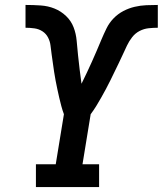

<svg xmlns="http://www.w3.org/2000/svg" viewBox="-20 -755 657 775"><path d="M125 0V-92H205L238 -294Q232 -310 227.5 -327Q223 -344 219 -361Q215 -378 211.5 -395Q208 -412 204.5 -429.5Q201 -447 198.5 -464.5Q196 -482 193.5 -499.5Q191 -517 188.5 -535Q186 -553 184 -570.5Q182 -588 174 -603.5Q166 -619 151.5 -628.5Q137 -638 119 -640.5Q101 -643 83 -643V-735H85Q114 -735 144 -733Q174 -731 200 -720.5Q226 -710 246.5 -690.5Q267 -671 277 -645Q287 -619 289.5 -590Q292 -561 295 -532Q298 -503 301.5 -474.5Q305 -446 309 -417Q320 -439 330.5 -461.5Q341 -484 351 -506Q361 -528 370.5 -550.5Q380 -573 389.5 -595.5Q399 -618 410 -640.5Q421 -663 438.5 -681Q456 -699 478 -710.5Q500 -722 523.5 -727.5Q547 -733 570.5 -734Q594 -735 617 -735V-643Q599 -643 580 -641Q561 -639 543.5 -630Q526 -621 513.5 -605Q501 -589 492.5 -571Q484 -553 476 -535.5Q468 -518 459.5 -500.5Q451 -483 442.5 -465.5Q434 -448 425.5 -430.5Q417 -413 407.5 -395.5Q398 -378 388.5 -361Q379 -344 368.5 -327Q358 -310 346 -294L313 -92H380V0Z"/></svg>

Font: Iosevka Etoile SmBdObl
Style: Regular
Weight: 600
Italic angle: -9°
Designer: Belleve Invis
Foundry: Belleve Invis
Version: Version 15.5.2; ttfautohint (v1.8.4)